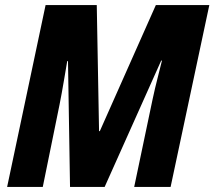

<svg xmlns="http://www.w3.org/2000/svg" viewBox="-20 -734 842 754"><path d="M8 0H148L214 -324C225 -378 238 -460 244 -494H247L255 0H391L613 -496H616C607 -457 592 -405 579 -343L507 0H650L802 -714H592L372 -219H369L360 -714H159Z"/></svg>

Font: Noto Sans Display SemiCondensed Extra
Style: Italic
Weight: 800
Width: 4
Italic angle: -12°
Designer: Monotype Design Team
Foundry: Monotype Imaging Inc.
Version: Version 1.900